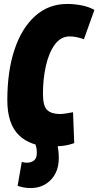

<svg xmlns="http://www.w3.org/2000/svg" viewBox="-20 -730 497 970"><path d="M240 10Q134 10 75.5 -47Q17 -104 17 -224Q17 -371 53.5 -480Q90 -589 158 -649.5Q226 -710 319 -710Q356 -710 392 -703Q428 -696 457 -680L404 -532Q386 -538 368.5 -542Q351 -546 332 -546Q287 -546 257 -505Q227 -464 212 -398Q197 -332 197 -256Q197 -193 219 -173.5Q241 -154 282 -154Q297 -154 314.5 -157Q332 -160 349 -163L355 -7Q327 3 299.5 6.5Q272 10 240 10ZM69 209 90 88Q102 92 116 92Q137 92 151.5 81Q166 70 166 42Q166 25 163.5 15Q161 5 157 -7L266 -8Q272 8 274.5 27.5Q277 47 277 68Q277 137 237 178.5Q197 220 135 220Q115 220 99.5 217Q84 214 69 209Z"/></svg>

Font: Georama Condensed Black
Style: Italic
Weight: 900
Width: 3
Italic angle: -9°
Designer: Jean-Baptiste Levee
Foundry: Production Type
Version: Version 1.000